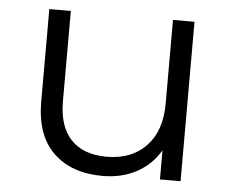

<svg xmlns="http://www.w3.org/2000/svg" viewBox="-44 -576 760 631"><g transform="rotate(5 336.5 -260.5)"><path d="M573 -526V0H505V-96Q477 -48 428 -21.5Q379 5 316 5Q213 5 153.5 -52.5Q94 -110 94 -221V-526H165V-228Q165 -145 206 -102Q247 -59 323 -59Q406 -59 454 -109.5Q502 -160 502 -250V-526Z"/></g></svg>

Font: Montserrat-Regular
Style: Regular
Weight: 400
Version: Version 7.200